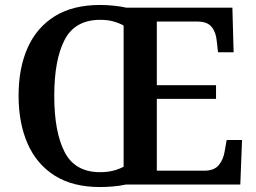

<svg xmlns="http://www.w3.org/2000/svg" viewBox="-20 -745 1033 775"><path d="M384 10Q274 10 201 -36Q128 -82 91.5 -165Q55 -248 55 -359Q55 -470 91.5 -552Q128 -634 201 -679.5Q274 -725 385 -725Q410 -725 439.5 -722Q469 -719 490 -714H918L923 -534H860L855 -579Q852 -614 834.5 -636Q817 -658 777 -658H613V-401H852V-346H613V-56H804Q845 -56 863.5 -79Q882 -102 887 -135L895 -180H957L950 0H487Q466 5 437 7.5Q408 10 384 10ZM384 -50Q413 -50 436.5 -56Q460 -62 479 -72V-642Q461 -652 437.5 -658.5Q414 -665 385 -665Q283 -665 241 -584.5Q199 -504 199 -358Q199 -212 241 -131Q283 -50 384 -50Z"/></svg>

Font: Noto Serif Hentaigana SemiBold
Style: Regular
Weight: 600
Designer: Kazuhiro Yamada
Foundry: nipponia
Version: Version 1.000; ttfautohint (v1.8.4.7-5d5b)